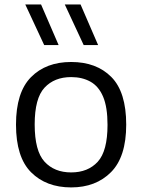

<svg xmlns="http://www.w3.org/2000/svg" viewBox="-20 -828 636 858"><path d="M298 9.5Q186.5 9.5 119 -58Q51.5 -125.5 51.5 -271Q51.5 -415.5 118.5 -483.2Q185.5 -551 298 -551Q411 -551 477.5 -484Q544 -417 544 -271Q544 -127 476.2 -58.8Q408.5 9.5 298 9.5ZM298 -57.5Q373 -57.5 416.8 -105.2Q460.5 -153 460.5 -270Q460.5 -349 440.8 -395.8Q421 -442.5 384.2 -463Q347.5 -483.5 298 -483.5Q223 -483.5 179 -436.2Q135 -389 135 -272Q135 -153.5 179 -105.5Q223 -57.5 298 -57.5ZM354 -626.5 269.5 -808H340L418.5 -626.5ZM177.5 -626.5 93 -808H163.5L242 -626.5Z"/></svg>

Font: Encode Sans SemiExpanded SemiExpanded
Style: Regular
Weight: 400
Width: 6
Designer: Multiple Designers
Foundry: Impallari Type
Version: Version 3.000; ttfautohint (v1.8.3) -l 8 -r 50 -G 200 -x 14 